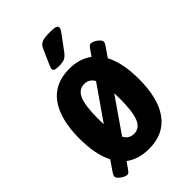

<svg xmlns="http://www.w3.org/2000/svg" viewBox="-221 -804 911 911"><g transform="rotate(-45 235.0 -348.5)"><path d="M76 21Q67 21 55.5 15Q44 9 35 0Q26 -9 26 -17Q26 -25 35 -38L70 -89Q36 -154 36 -261Q36 -391 86.5 -460.5Q137 -530 236 -530Q305 -530 351 -495L374 -528Q384 -543 393 -543Q402 -543 413.5 -537Q425 -531 434 -522Q443 -513 443 -505Q443 -500 440.5 -495Q438 -490 434 -484L401 -436Q436 -369 436 -261Q436 -131 385 -62Q334 7 236 7Q166 7 119 -28L95 6Q85 21 76 21ZM165 -262Q165 -243 166 -228L285 -399Q268 -429 236 -429Q198 -429 181.5 -390.5Q165 -352 165 -262ZM236 -94Q273 -94 289.5 -133Q306 -172 306 -262Q306 -281 305 -297L186 -125Q202 -94 236 -94ZM210 -573Q190 -573 183 -577Q176 -581 176 -588Q176 -595 186 -617L218 -689Q226 -705 241.5 -711.5Q257 -718 293 -718Q320 -718 331 -714.5Q342 -711 342 -701Q342 -694 336 -685Q330 -676 320 -663L274 -601Q261 -584 248 -578.5Q235 -573 210 -573Z"/></g></svg>

Font: Asap Condensed SemiBold
Style: Regular
Weight: 600
Width: 3
Designer: Pablo Cosgaya
Foundry: Omnibus-Type
Version: Version 3.001; ttfautohint (v1.8.4.7-5d5b)